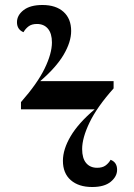

<svg xmlns="http://www.w3.org/2000/svg" viewBox="-20 -739 537 769"><path d="M349 10Q295 10 263.5 -17.5Q232 -45 232 -95Q232 -141 263 -193.5Q294 -246 359 -301H64V-330Q130 -405 159 -465Q188 -525 188 -569Q188 -605 172 -624Q156 -643 128 -643Q107 -643 94.5 -633.5Q82 -624 74 -610Q48 -621 48 -650Q48 -678 74.5 -698.5Q101 -719 150 -719Q204 -719 234.5 -691.5Q265 -664 265 -615Q265 -571 235 -520Q205 -469 141 -414H435V-385Q369 -311 339 -249Q309 -187 309 -142Q309 -105 325 -86Q341 -67 369 -67Q390 -67 402.5 -76Q415 -85 423 -99Q449 -89 449 -59Q449 -32 423.5 -11Q398 10 349 10Z"/></svg>

Font: Noto Serif Display SemiCondensed
Style: Bold
Weight: 700
Width: 4
Designer: Monotype Design Team
Foundry: Monotype Imaging Inc.
Version: Version 2.009